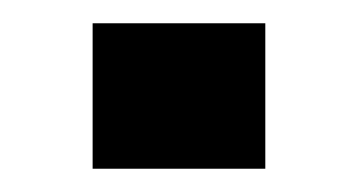

<svg xmlns="http://www.w3.org/2000/svg" viewBox="-20 -145 312 165"><path d="M208 -125V0H59.6V-125Z"/></svg>

Font: Yantramanav Black
Style: Regular
Weight: 900
Version: Version 1.001;PS 1.0;hotconv 1.0.72;makeotf.lib2.5.5900; ttf